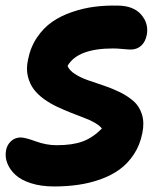

<svg xmlns="http://www.w3.org/2000/svg" viewBox="-47 -610 601 693"><path d="M147.9 63Q101.1 63 64.7 51.3Q28.3 39.6 8.1 20.5Q-12.2 1.5 -21 -21.7Q-29.8 -44.9 -24.9 -68.8Q-21 -87.9 -6.8 -100.8Q7.3 -113.8 27.8 -113.8Q43.5 -113.8 81.8 -99.9Q120.1 -85.9 157.2 -85.9Q214.8 -85.9 251.2 -99.4Q287.6 -112.8 320.8 -146Q313.5 -156.2 295.9 -166.5Q278.3 -176.8 256.3 -184.8Q234.4 -192.9 208.3 -203.4Q182.1 -213.9 158.2 -225.1Q134.3 -236.3 111.8 -252.4Q89.4 -268.6 74.7 -288.1Q60.1 -307.6 53.5 -334.7Q46.9 -361.8 54.2 -395Q63 -439.9 86.7 -474.9Q110.4 -509.8 141.8 -531.5Q173.3 -553.2 213.9 -566.9Q254.4 -580.6 294.4 -585.7Q334.5 -590.8 377.9 -589.8Q434.6 -589.4 462.4 -557.4Q490.2 -525.4 482.9 -484.9Q478 -459 462.6 -445.1Q447.3 -431.2 424.8 -431.2Q416.5 -431.2 396.2 -433.1Q376 -435.1 360.8 -435.1Q232.9 -435.1 196.8 -372.1Q203.1 -356 223.6 -342.8Q244.1 -329.6 271 -320.3Q297.9 -311 328.4 -300.8Q358.9 -290.5 386.5 -276.9Q414.1 -263.2 435.1 -244.9Q456.1 -226.6 465.3 -197Q474.6 -167.5 466.8 -129.9Q458.5 -86.9 436.5 -53.5Q414.6 -20 384.5 1.7Q354.5 23.4 315.2 37.4Q275.9 51.3 234.9 57.1Q193.8 63 147.9 63Z"/></svg>

Font: Shantell Sans Irregular Bouncy
Style: Bold Italic
Weight: 700
Italic angle: -11.31°
Designer: Stephen Nixon, Anya Danilova, Shantell Martin
Foundry: Arrow Type
Version: Version 1.006;[9816181b4]